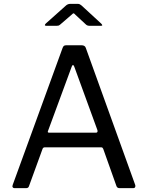

<svg xmlns="http://www.w3.org/2000/svg" viewBox="-20 -977 767 997"><path d="M55 0Q49 0 46 -4.5Q43 -9 46 -17L305 -728Q308 -736 312 -739Q316 -742 325 -742H403Q422 -742 426 -727L682 -17L683 -12Q683 0 672 0H601Q589 0 585 -10L516 -204Q514 -208 512 -210Q510 -212 504 -212H213Q204 -212 201 -204L130 -9Q127 0 115 0ZM478 -288Q489 -288 486 -301L366 -630Q363 -639 359 -639Q355 -639 352 -630L230 -299L228 -293Q228 -288 236 -288ZM373 -899Q371 -901 367.5 -904.5Q364 -908 362 -908Q359 -908 350 -899L292 -849Q287 -845 283.5 -844Q280 -843 274 -843H220Q213 -843 213 -847Q213 -850 218 -855L320 -946Q331 -957 345 -957H384Q391 -957 395.5 -954Q400 -951 404 -948L505 -855Q511 -849 511 -846Q511 -843 504 -843H445Q434 -843 427 -849Z"/></svg>

Font: Libre Franklin
Style: Regular
Weight: 400
Designer: Pablo Impallari, Rodrigo Fuenzalida
Foundry: Impallari Type
Version: Version 1.001; ttfautohint (v1.4.1)